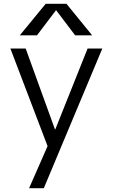

<svg xmlns="http://www.w3.org/2000/svg" viewBox="-20 -777 597 1017"><path d="M276 -722 176 -590H85L222 -757H332L468 -590H378L278 -722ZM271 -92H273L444 -520H522L212 220H134L232 -3L35 -520H116Z"/></svg>

Font: Mplus 1p
Style: Regular
Weight: 400
Version: Version 1.061